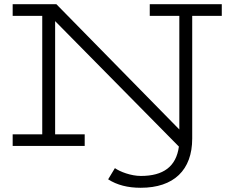

<svg xmlns="http://www.w3.org/2000/svg" viewBox="-20 -691 1100 909"><path d="M492 158C534 185 585 198 646 198C803 198 890 114 890 -35V-616H1030V-671H689V-616H829V-78L247 -671H40V-616H180V-55H40V0H381V-55H241V-591L827 3C814 98 753 142 647 142C600 142 548 122 524 105Z"/></svg>

Font: Stint Ultra Expanded
Style: Regular
Weight: 400
Width: 7
Designer: Astigmatic (AOETI)
Foundry: Astigmatic (AOETI)
Version: Version 1.000